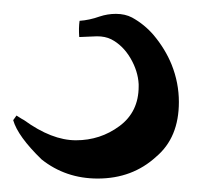

<svg xmlns="http://www.w3.org/2000/svg" viewBox="-20 -62 301 284"><path d="M127.4 -37.6Q139.2 -41.5 151.4 -41.5Q165 -41.5 175.3 -36.1Q193.8 -25.9 207.5 -9.8Q224.6 10.7 233.9 33.7Q244.6 60.5 244.6 88.9Q244.6 141.6 210.9 169.9Q175.8 202.1 124.5 202.1Q77.1 202.1 41.5 173.8Q6.3 139.6 -0.5 115.7Q0 115.2 2 112.3Q3.9 109.4 4.4 108.9Q14.2 115.2 15.6 115.7Q56.6 145.5 92.3 145.5Q128.4 145.5 156.7 124.5Q185.1 103.5 185.1 65.9Q185.1 65.9 185.1 62.5Q184.1 43 172.9 23.9Q161.6 4.9 144.5 -3.9Q135.7 -8.3 123.5 -8.3Q119.1 -8.3 111.3 -7.8Q103.5 -7.3 99.6 -7.3H97.2Q96.2 -20.5 97.7 -31.2Q112.3 -32.2 127.4 -37.6Z"/></svg>

Font: Avessa
Style: Medium
Weight: 500
Designer: Arman Khorramak
Foundry: Arman Khorramak
Version: Version 1.000; ttfautohint (v1.8.1)